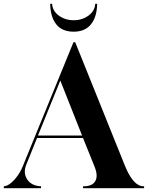

<svg xmlns="http://www.w3.org/2000/svg" viewBox="-44 -986 775 1006"><path d="M342 -820Q281 -820 250.5 -859Q220 -898 219 -966H229Q231 -929 264 -904.5Q297 -880 342 -880Q387 -880 420 -904.5Q453 -929 455 -966H465Q464 -898 433 -859Q402 -820 342 -820ZM-24 0V-10Q3 -12 32.5 -45.5Q62 -79 77 -119L341 -765H350L610 -119Q654 -10 708 -10H711V0H391V-10H395Q440 -10 455.5 -37.5Q471 -65 451 -114L391 -263H150L94 -124Q76 -80 98.5 -46Q121 -12 171 -10V0ZM155 -276H386L272 -564Z"/></svg>

Font: Gloock
Style: Regular
Weight: 400
Designer: Duarte Pinto
Foundry: Duarte Pinto
Version: Version 1.000